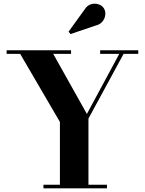

<svg xmlns="http://www.w3.org/2000/svg" viewBox="-20 -1023 789 1043"><path d="M216 0V-19.5H305.5V-360.5L89.5 -730.5H16V-750H366V-730.5H269L452 -404L628 -730.5H524V-750H731V-730.5H651.5L460.5 -379V-19.5H561V0ZM363 -838 352.5 -851 439 -970.5Q454 -994.5 475 -1000.2Q496 -1006 515.2 -999.5Q534.5 -993 543.5 -979Q554 -963 552 -942.8Q550 -922.5 536.5 -906Q523 -889.5 499 -884Z"/></svg>

Font: Bodoni Moda
Style: Bold
Weight: 700
Designer: Owen Earl
Foundry: indestructible type
Version: Version 2.005